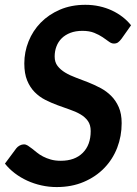

<svg xmlns="http://www.w3.org/2000/svg" viewBox="-24 -750 557 778"><path d="M468.5 -593Q461 -583 454.2 -578.2Q447.5 -573.5 437.5 -573.5Q427.5 -573.5 417 -581.5Q406.5 -589.5 392 -599.2Q377.5 -609 357.8 -617Q338 -625 310 -625Q282.5 -625 261.5 -617Q240.5 -609 226.2 -595Q212 -581 204.8 -562Q197.5 -543 197.5 -521Q197.5 -498 209.2 -482.8Q221 -467.5 240 -456Q259 -444.5 283.5 -435.5Q308 -426.5 333.2 -416.5Q358.5 -406.5 383 -393.5Q407.5 -380.5 426.5 -361.5Q445.5 -342.5 457.2 -315.8Q469 -289 469 -251Q469 -198 450.8 -151Q432.5 -104 398.2 -68.8Q364 -33.5 315.2 -12.8Q266.5 8 205.5 8Q174 8 143.8 1.2Q113.5 -5.5 86.2 -18Q59 -30.5 36 -48Q13 -65.5 -4 -87L42 -149Q47.5 -156 56 -160.5Q64.5 -165 73 -165Q81 -165 88.8 -160Q96.5 -155 105.8 -147.8Q115 -140.5 125.8 -131.8Q136.5 -123 150.5 -115.8Q164.5 -108.5 182 -103.5Q199.5 -98.5 222.5 -98.5Q279 -98.5 311.2 -130.5Q343.5 -162.5 343.5 -219Q343.5 -244 332 -260Q320.5 -276 301.5 -287Q282.5 -298 258.2 -306.2Q234 -314.5 209 -323.8Q184 -333 159.8 -345.2Q135.5 -357.5 116.5 -376.8Q97.5 -396 86 -424Q74.5 -452 74.5 -493Q74.5 -539.5 91.8 -582.5Q109 -625.5 141 -658.2Q173 -691 218.8 -710.8Q264.5 -730.5 322 -730.5Q351.5 -730.5 378.8 -724.5Q406 -718.5 429.5 -707.5Q453 -696.5 472.8 -681.2Q492.5 -666 507 -647.5Z"/></svg>

Font: Lato 2
Style: Bold Italic
Weight: 700
Italic angle: -7°
Designer: Lukasz Dziedzic with Adam Twardoch and Botio Nikoltchev
Foundry: tyPoland Lukasz Dziedzic
Version: Version 2.015; 2015-08-06; http://www.latofonts.com/